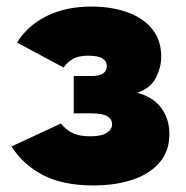

<svg xmlns="http://www.w3.org/2000/svg" viewBox="-20 -556 568 586"><path d="M266 10Q171 10 110.5 -22Q50 -54 15 -109L166 -179Q181 -160 201.5 -150Q222 -140 255 -140Q290 -140 306 -150.5Q322 -161 322 -177Q322 -192 307.5 -201Q293 -210 260 -210H205V-324H260Q306 -324 306 -355Q306 -369 293 -377.5Q280 -386 249 -386Q221 -386 204 -377Q187 -368 174 -350L32 -426Q64 -478 122.5 -507Q181 -536 259 -536Q319 -536 367.5 -519Q416 -502 444 -468Q472 -434 472 -383Q472 -351 456 -319Q440 -287 399 -273Q449 -259 473 -225.5Q497 -192 497 -147Q497 -95 467 -60Q437 -25 384.5 -7.5Q332 10 266 10Z"/></svg>

Font: Raleway Black
Style: Regular
Weight: 900
Designer: Matt McInerney, Pablo Impallari, Rodrigo Fuenzalida
Foundry: Matt McInerney, Pablo Impallari, Rodrigo Fuenzalida
Version: Version 4.026